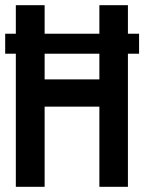

<svg xmlns="http://www.w3.org/2000/svg" viewBox="-20 -720 556 740"><path d="M0 -513H516V-590H0ZM363 -414H152V-700H41V0H152V-309H363V0H473V-700H363Z"/></svg>

Font: Advent Pro
Style: Regular
Weight: 400
Designer: VivaRado, Andreas Kalpakidis
Foundry: VivaRado, Andreas Kalpakidis
Version: Version 3.000